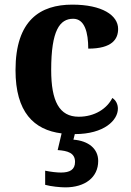

<svg xmlns="http://www.w3.org/2000/svg" viewBox="-20 -569 567 829"><path d="M262 240C347 240 404 197 404 126C404 73 362 39 297 34L303 10C430 10 489 -50 489 -100C489 -118 481 -136 465 -146C442 -100 389 -65 320 -65C236 -65 201 -132 201 -267C201 -438 238 -488 296 -488C346 -488 361 -428 361 -359C465 -359 490 -401 490 -444C490 -503 421 -549 292 -549C154 -549 47 -482 47 -266C47 -85 126 -8 246 7L229 79C272 82 304 91 304 130C304 164 281 176 243 176C225 176 199 173 175 168V229C199 236 241 240 262 240Z"/></svg>

Font: Noto Serif NP Hmong
Style: Bold
Weight: 700
Designer: Dalton Maag Ltd
Foundry: Dalton Maag Ltd
Version: Version 1.001